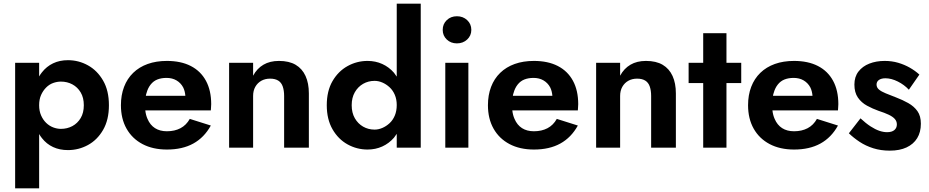

<svg xmlns="http://www.w3.org/2000/svg" viewBox="-20 -800 5034 1040"><path d="M62 220V-460H192V-386Q199 -398 207 -408Q232 -440 267.5 -457Q303 -474 348 -474Q406 -474 456.5 -446Q507 -418 538.5 -363.5Q570 -309 570 -230Q570 -151 538.5 -96.5Q507 -42 456.5 -14.5Q406 13 348 13Q303 13 267.5 -3.5Q232 -20 207 -52Q199 -62 192 -74V220ZM434 -230Q434 -271 417 -299.5Q400 -328 372 -343Q344 -358 310 -358Q289 -358 268 -350.5Q247 -343 230 -326Q213 -309 202.5 -285.5Q192 -262 192 -230Q192 -199 202.5 -175Q213 -151 230 -134.5Q247 -118 268 -110Q289 -102 310 -102Q344 -102 372 -117Q400 -132 417 -160.5Q434 -189 434 -230Z M884 10Q808 10 752 -19.5Q696 -49 665.5 -103Q635 -157 635 -230Q635 -285 652 -329.5Q669 -374 701.5 -405.5Q734 -437 780 -453.5Q826 -470 884 -470Q960 -470 1013.5 -442.5Q1067 -415 1095.5 -362.5Q1124 -310 1124 -236Q1124 -226 1123 -217Q1122 -208 1122 -202H767Q770 -176 779 -156Q793 -123 819.5 -106Q846 -89 884 -89Q926 -89 957.5 -105.5Q989 -122 1008 -156L1122 -120Q1086 -55 1027 -22.5Q968 10 884 10ZM984 -281Q982 -307 972 -327Q959 -351 936 -364.5Q913 -378 882 -378Q854 -378 832.5 -369.5Q811 -361 796 -342Q781 -323 774 -297Q771 -289 770 -281Z M1519 -280Q1519 -310 1511.5 -331.5Q1504 -353 1487 -363.5Q1470 -374 1443 -374Q1416 -374 1395.5 -362.5Q1375 -351 1363 -330Q1351 -309 1351 -280V0H1221V-460H1351V-390Q1372 -429 1407 -449.5Q1442 -470 1491 -470Q1546 -470 1581.5 -449Q1617 -428 1635 -388.5Q1653 -349 1653 -294V0H1519Z M2259 -780V0H2129V-75Q2122 -64 2114 -54Q2087 -23 2050.5 -6.5Q2014 10 1971 10Q1913 10 1862.5 -18Q1812 -46 1781 -100Q1750 -154 1750 -230Q1750 -307 1781 -360.5Q1812 -414 1862.5 -442Q1913 -470 1971 -470Q2014 -470 2050.5 -453.5Q2087 -437 2114 -406Q2122 -396 2129 -385V-780ZM1885 -230Q1885 -189 1902 -159.5Q1919 -130 1947 -114Q1975 -98 2009 -98Q2030 -98 2051 -107Q2072 -116 2090 -132.5Q2108 -149 2118.5 -174Q2129 -199 2129 -231Q2129 -262 2118.5 -286.5Q2108 -311 2090 -327.5Q2072 -344 2051 -353Q2030 -362 2009 -362Q1975 -362 1947 -346Q1919 -330 1902 -300.5Q1885 -271 1885 -230Z M2378 -638Q2378 -670 2400 -691Q2422 -712 2455 -712Q2488 -712 2510.5 -691Q2533 -670 2533 -638Q2533 -607 2510.5 -586Q2488 -565 2455 -565Q2422 -565 2400 -586Q2378 -607 2378 -638ZM2517 -460V0H2392V-460Z M2872 10Q2796 10 2740 -19.5Q2684 -49 2653.5 -103Q2623 -157 2623 -230Q2623 -285 2640 -329.5Q2657 -374 2689.5 -405.5Q2722 -437 2768 -453.5Q2814 -470 2872 -470Q2948 -470 3001.5 -442.5Q3055 -415 3083.5 -362.5Q3112 -310 3112 -236Q3112 -226 3111 -217Q3110 -208 3110 -202H2755Q2758 -176 2767 -156Q2781 -123 2807.5 -106Q2834 -89 2872 -89Q2914 -89 2945.5 -105.5Q2977 -122 2996 -156L3110 -120Q3074 -55 3015 -22.5Q2956 10 2872 10ZM2972 -281Q2970 -307 2960 -327Q2947 -351 2924 -364.5Q2901 -378 2870 -378Q2842 -378 2820.5 -369.5Q2799 -361 2784 -342Q2769 -323 2762 -297Q2759 -289 2758 -281Z M3507 -280Q3507 -310 3499.5 -331.5Q3492 -353 3475 -363.5Q3458 -374 3431 -374Q3404 -374 3383.5 -362.5Q3363 -351 3351 -330Q3339 -309 3339 -280V0H3209V-460H3339V-390Q3360 -429 3395 -449.5Q3430 -470 3479 -470Q3534 -470 3569.5 -449Q3605 -428 3623 -388.5Q3641 -349 3641 -294V0H3507Z M3995 -460V-350H3915V0H3789V-350H3710V-460H3789V-620H3915V-460Z M4281 10Q4205 10 4149 -19.5Q4093 -49 4062.5 -103Q4032 -157 4032 -230Q4032 -285 4049 -329.5Q4066 -374 4098.5 -405.5Q4131 -437 4177 -453.5Q4223 -470 4281 -470Q4357 -470 4410.5 -442.5Q4464 -415 4492.5 -362.5Q4521 -310 4521 -236Q4521 -226 4520 -217Q4519 -208 4519 -202H4164Q4167 -176 4176 -156Q4190 -123 4216.5 -106Q4243 -89 4281 -89Q4323 -89 4354.5 -105.5Q4386 -122 4405 -156L4519 -120Q4483 -55 4424 -22.5Q4365 10 4281 10ZM4381 -281Q4379 -307 4369 -327Q4356 -351 4333 -364.5Q4310 -378 4279 -378Q4251 -378 4229.5 -369.5Q4208 -361 4193 -342Q4178 -323 4171 -297Q4168 -289 4167 -281Z M4641 -159Q4670 -132 4695.5 -115.5Q4721 -99 4743 -91.5Q4765 -84 4785 -84Q4811 -84 4824.5 -95.5Q4838 -107 4838 -126Q4838 -143 4827 -155.5Q4816 -168 4794 -178.5Q4772 -189 4738 -200Q4707 -211 4676.5 -227.5Q4646 -244 4627 -271.5Q4608 -299 4608 -342Q4608 -384 4630 -412.5Q4652 -441 4689 -455.5Q4726 -470 4772 -470Q4811 -470 4845 -460Q4879 -450 4908 -433.5Q4937 -417 4960 -396L4903 -314Q4878 -341 4843 -358.5Q4808 -376 4776 -376Q4754 -376 4741 -367Q4728 -358 4728 -342Q4728 -326 4741 -315Q4754 -304 4777.5 -294.5Q4801 -285 4832 -273Q4869 -259 4900 -241.5Q4931 -224 4949.5 -198Q4968 -172 4968 -130Q4968 -84 4948 -51.5Q4928 -19 4890.5 -1.5Q4853 16 4800 16Q4751 16 4710 3Q4669 -10 4636.5 -31.5Q4604 -53 4578 -78Z"/></svg>

Font: Venryn Sans SemiBold
Style: Regular
Weight: 600
Designer: Owen Earl, indestructible type* (font) & Cristiano Sobral (main changes)
Version: Version 3.60;October 28, 2020;FontCreator 13.0.0.2681 64-bit